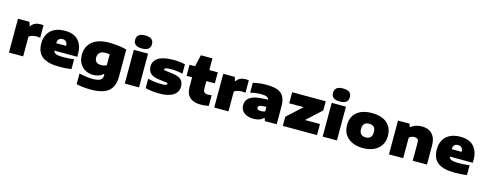

<svg xmlns="http://www.w3.org/2000/svg" viewBox="-31 -1803 7645 3021"><g transform="rotate(15 3792.0 -292.5)"><path d="M58 0V-550H246L264 -488H274Q297.5 -524 335.5 -541.5Q373.5 -559 423 -559Q436.5 -559 450 -557.8Q463.5 -556.5 473 -555V-352Q458 -355 440.8 -356Q423.5 -357 409 -357Q376 -357 342.5 -348Q309 -339 290 -321V0Z M884 11Q690 11 601 -58Q512 -127 512 -273Q512 -359.5 547.8 -423.8Q583.5 -488 653 -523.5Q722.5 -559 824 -559Q968 -559 1041 -480Q1114 -401 1114 -265V-214H740.5Q744.5 -191 761 -177.2Q777.5 -163.5 815.2 -157.2Q853 -151 921 -151Q955.5 -151 997 -154.5Q1038.5 -158 1076 -163V-4Q1023 5 975 8Q927 11 884 11ZM820 -423Q779.5 -423 760 -401.5Q740.5 -380 739 -334H901Q897.5 -423 820 -423Z M1454 230Q1394 230 1335.8 224.5Q1277.5 219 1216 205V31Q1277.5 46 1335.5 53Q1393.5 60 1436 60Q1527 60 1562 35.2Q1597 10.5 1597 -36V-59H1587Q1525 -3 1424 -3Q1357 -3 1300.2 -33.5Q1243.5 -64 1209.2 -122Q1175 -180 1175 -263Q1175 -399.5 1269.5 -479.2Q1364 -559 1550 -559Q1596 -559 1646 -554.8Q1696 -550.5 1743.5 -542.5Q1791 -534.5 1829 -523V-82Q1829 79 1738.8 154.5Q1648.5 230 1454 230ZM1509 -185Q1531.5 -185 1554.5 -189.8Q1577.5 -194.5 1597 -204V-382Q1583.5 -385 1566.5 -387Q1549.5 -389 1530 -389Q1468.5 -389 1436.2 -361.2Q1404 -333.5 1404 -281Q1404 -229.5 1432.5 -207.2Q1461 -185 1509 -185Z M1945 0V-550H2177V0ZM2061 -603Q1990 -603 1957 -630.2Q1924 -657.5 1924 -709Q1924 -761 1957 -788Q1990 -815 2061 -815Q2132.5 -815 2165.2 -788Q2198 -761 2198 -709Q2198 -657.5 2165.2 -630.2Q2132.5 -603 2061 -603Z M2510 11Q2448.5 11 2388.5 3.8Q2328.5 -3.5 2281 -16V-169Q2328.5 -156.5 2388 -148.8Q2447.5 -141 2506 -141Q2557 -141 2575.5 -148.2Q2594 -155.5 2594 -168Q2594 -176.5 2588.5 -180.8Q2583 -185 2564 -187L2446 -202Q2346.5 -215 2306.2 -257Q2266 -299 2266 -368Q2266 -456 2345 -507.5Q2424 -559 2594 -559Q2643.5 -559 2695 -553Q2746.5 -547 2781 -537V-384Q2746.5 -394 2695.2 -400.5Q2644 -407 2596 -407Q2547 -407 2523 -402.8Q2499 -398.5 2491.5 -391.8Q2484 -385 2484 -378Q2484 -371.5 2490.2 -367.5Q2496.5 -363.5 2515 -361L2633 -346Q2717 -335.5 2764.5 -299.5Q2812 -263.5 2812 -178Q2812 -89.5 2733.8 -39.2Q2655.5 11 2510 11Z M3187 11Q3067 11 3005 -44.8Q2943 -100.5 2943 -212V-370H2853V-550H2943L2986 -740H3175V-550H3313V-370H3175V-256Q3175 -206.5 3193.5 -188.8Q3212 -171 3256 -171Q3278.5 -171 3313 -177V-3Q3288.5 2 3253.5 6.5Q3218.5 11 3187 11Z M3402 0V-550H3590L3608 -488H3618Q3641.5 -524 3679.5 -541.5Q3717.5 -559 3767 -559Q3780.5 -559 3794 -557.8Q3807.5 -556.5 3817 -555V-352Q3802 -355 3784.8 -356Q3767.5 -357 3753 -357Q3720 -357 3686.5 -348Q3653 -339 3634 -321V0Z M4045.5 11Q3937.5 11 3884 -37.2Q3830.5 -85.5 3830.5 -156Q3830.5 -236.5 3896.8 -282.5Q3963 -328.5 4107.5 -335L4189 -339Q4181 -369 4151 -382Q4121 -395 4057.5 -395Q4022.5 -395 3975.2 -389.2Q3928 -383.5 3887.5 -372V-533Q3938.5 -546.5 3995.8 -552.8Q4053 -559 4099.5 -559Q4213.5 -559 4284 -533.8Q4354.5 -508.5 4387 -449Q4419.5 -389.5 4419.5 -287V0H4227.5L4212.5 -45H4202.5Q4173.5 -15 4132.8 -2Q4092 11 4045.5 11ZM4059.5 -175Q4059.5 -158 4074.8 -147Q4090 -136 4121.5 -136Q4138 -136 4157 -139Q4176 -142 4192.5 -150V-222L4130.5 -219Q4091 -217 4075.2 -205.5Q4059.5 -194 4059.5 -175Z M4519.5 0V-150L4759.5 -370H4524.5V-550H5071.5V-400L4831.5 -180H5076.5V0Z M5168.5 0V-550H5400.5V0ZM5284.5 -603Q5213.5 -603 5180.5 -630.2Q5147.5 -657.5 5147.5 -709Q5147.5 -761 5180.5 -788Q5213.5 -815 5284.5 -815Q5356 -815 5388.8 -788Q5421.5 -761 5421.5 -709Q5421.5 -657.5 5388.8 -630.2Q5356 -603 5284.5 -603Z M5824.5 11Q5724 11 5649.2 -23.5Q5574.5 -58 5533 -122Q5491.5 -186 5491.5 -275Q5491.5 -408.5 5578.5 -483.8Q5665.5 -559 5824.5 -559Q5983.5 -559 6070.5 -483.8Q6157.5 -408.5 6157.5 -275Q6157.5 -186 6116.2 -122Q6075 -58 6000 -23.5Q5925 11 5824.5 11ZM5824.5 -163Q5875.5 -163 5902 -190.2Q5928.5 -217.5 5928.5 -275Q5928.5 -333 5902 -359Q5875.5 -385 5824.5 -385Q5773.5 -385 5747 -359Q5720.5 -333 5720.5 -275Q5720.5 -217.5 5747 -190.2Q5773.5 -163 5824.5 -163Z M6248.5 0V-550H6437.5L6451.5 -502H6461.5Q6494 -529 6539.5 -544Q6585 -559 6637.5 -559Q6704.5 -559 6756.5 -532.8Q6808.5 -506.5 6838 -450.2Q6867.5 -394 6867.5 -304V0H6635.5V-291Q6635.5 -334.5 6618.5 -350.8Q6601.5 -367 6568.5 -367Q6542.5 -367 6519 -358.2Q6495.5 -349.5 6480.5 -335V0Z M7326.5 11Q7132.5 11 7043.5 -58Q6954.5 -127 6954.5 -273Q6954.5 -359.5 6990.2 -423.8Q7026 -488 7095.5 -523.5Q7165 -559 7266.5 -559Q7410.5 -559 7483.5 -480Q7556.5 -401 7556.5 -265V-214H7183Q7187 -191 7203.5 -177.2Q7220 -163.5 7257.8 -157.2Q7295.5 -151 7363.5 -151Q7398 -151 7439.5 -154.5Q7481 -158 7518.5 -163V-4Q7465.5 5 7417.5 8Q7369.5 11 7326.5 11ZM7262.5 -423Q7222 -423 7202.5 -401.5Q7183 -380 7181.5 -334H7343.5Q7340 -423 7262.5 -423Z"/></g></svg>

Font: Encode Sans Expanded Expanded Black
Style: Regular
Weight: 900
Width: 7
Designer: Multiple Designers
Foundry: Impallari Type
Version: Version 3.000; ttfautohint (v1.8.3) -l 8 -r 50 -G 200 -x 14 